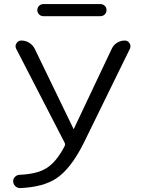

<svg xmlns="http://www.w3.org/2000/svg" viewBox="-20 -956 720 962"><path d="M197.3 -875Q184.6 -875 175.8 -883.8Q167 -892.6 167 -905.3Q167 -918 175.8 -926.8Q184.6 -935.5 197.3 -935.5H483.4Q496.1 -935.5 504.9 -926.8Q513.7 -918 513.7 -905.3Q513.7 -892.6 504.9 -883.8Q496.1 -875 483.4 -875ZM86.9 -752.9Q108.4 -752.9 126.5 -741.7Q144.5 -730.5 154.3 -710.9L348.6 -309.6Q348.6 -309.6 349.6 -309.6L540 -711.9Q548.8 -730.5 566.4 -741.7Q584 -752.9 605.5 -752.9Q621.1 -752.9 628.9 -739.3Q633.8 -732.4 633.8 -724.6Q633.8 -718.8 630.9 -711.9L399.4 -239.3Q334 -108.4 259.8 -60.5Q194.3 -18.6 82 -13.7Q81.1 -13.7 80.1 -13.7Q67.4 -13.7 57.6 -22.5Q45.9 -33.2 45.9 -48.8Q45.9 -60.5 54.7 -69.3Q63.5 -79.1 77.1 -80.1Q164.1 -84 209 -111.3Q261.7 -141.6 304.7 -225.6Q307.6 -232.4 304.7 -239.3L61.5 -710.9Q53.7 -725.6 62.5 -739.3Q71.3 -752.9 86.9 -752.9Z"/></svg>

Font: Gen Jyuu Gothic P Normal
Style: Regular
Weight: 300
Designer: [Source Han Sans]
Ryoko NISHIZUKA  (kana & ideographs); Paul D. Hunt (Latin, Greek & Cyrillic); Wenlong ZHANG  (bopomofo
Version: Version 1.002.20150607